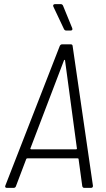

<svg xmlns="http://www.w3.org/2000/svg" viewBox="-20 -916 515 936"><path d="M332 -779 287 -889C285 -893 281 -896 276 -896H249C241 -896 237 -891 240 -884L292 -774C294 -770 298 -767 303 -767H324C332 -767 335 -772 332 -779ZM391 0H423C430 0 434 -4 433 -11L334 -692C334 -697 330 -700 325 -700H283C277 -700 273 -696 271 -691L6 -11C3 -4 7 0 14 0H47C52 0 57 -4 58 -9L108 -141C110 -144 112 -144 114 -144H358C360 -144 362 -144 363 -141L381 -9C382 -4 385 0 391 0ZM128 -192 292 -622C293 -625 296 -625 297 -622L355 -192C356 -190 353 -188 351 -188H132C130 -188 127 -190 128 -192Z"/></svg>

Font: Barlow Semi Condensed Light
Style: Italic
Weight: 300
Width: 4
Italic angle: -7°
Designer: Jeremy Tribby
Foundry: Tribby Type
Version: Version 1.422;hotconv 1.0.109;makeotfexe 2.5.65596